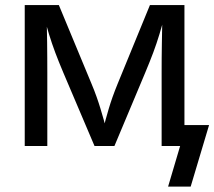

<svg xmlns="http://www.w3.org/2000/svg" viewBox="-20 -562 825 739"><path d="M75.2 0V-542.5H206.5L332 -240.2Q343.3 -213.4 351.8 -189.2Q360.4 -165 366.9 -143.3Q373.5 -121.6 379.4 -100.6Q385.3 -79.6 390.6 -58.1H375.5Q380.4 -78.6 386 -99.4Q391.6 -120.1 398.2 -142.3Q404.8 -164.6 413.3 -188.7Q421.9 -212.9 433.1 -240.2L557.1 -542.5H689.9V0H602.1V-282.2Q602.1 -311 602.3 -338.6Q602.5 -366.2 603 -394Q603.5 -421.9 604 -450Q604.5 -478 605 -506.8H615.2Q604 -464.4 593.5 -429.7Q583 -395 570.1 -360.4Q557.1 -325.7 539.1 -282.7L420.4 0H343.8L223.6 -282.7Q205.6 -325.2 192.6 -359.9Q179.7 -394.5 168.9 -429.4Q158.2 -464.4 146.5 -506.8H159.2Q159.7 -481.9 160.4 -454.6Q161.1 -427.2 161.4 -398.7Q161.6 -370.1 161.9 -341.1Q162.1 -312 162.1 -282.2V0ZM627 156.2 673.3 0H641.6V-80.6H784.7L713.9 156.2Z"/></svg>

Font: Inter 16pt
Style: Regular
Weight: 400
Version: Version 4.001;git-66647c0bb